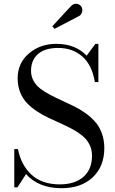

<svg xmlns="http://www.w3.org/2000/svg" viewBox="-20 -995 616 1030"><path d="M403.8 -908.7 272.5 -840.3 260.7 -854 361.3 -962.9Q377 -977.5 393.3 -974.4Q409.7 -971.2 417.5 -957.5Q424.3 -945.3 420.2 -930.2Q416 -915 403.8 -908.7ZM73.7 9.8H56.6V-195.3H76.2Q93.3 -108.9 149.4 -57.4Q205.6 -5.9 300.8 -5.9Q381.3 -5.9 427.5 -46.1Q473.6 -86.4 473.6 -160.2Q473.6 -192.9 460 -219.7Q446.3 -246.6 423.3 -265.6Q400.4 -284.7 370.4 -301Q340.3 -317.4 307.4 -332.3Q274.4 -347.2 241.2 -362.5Q208 -377.9 178 -397.9Q147.9 -418 125 -441.7Q102.1 -465.3 88.4 -499.5Q74.7 -533.7 74.7 -575.2Q74.7 -656.2 134.8 -708Q194.8 -759.8 282.2 -759.8Q384.3 -759.8 444.8 -696.3L491.7 -759.8H507.8V-554.7H488.8Q474.1 -645.5 421.9 -691.7Q369.6 -737.8 291.5 -737.8Q221.2 -737.8 183.8 -705.1Q146.5 -672.4 146.5 -615.2Q146.5 -585.9 159.9 -561.5Q173.3 -537.1 196 -519.8Q218.8 -502.4 248.3 -486.8Q277.8 -471.2 310.5 -456.3Q343.3 -441.4 375.7 -425.5Q408.2 -409.7 437.7 -388.7Q467.3 -367.7 490 -342.3Q512.7 -316.9 526.1 -280.5Q539.6 -244.1 539.6 -200.2Q539.6 -102.5 477.5 -43.9Q415.5 14.6 310.1 14.6Q187.5 14.6 119.6 -61Z"/></svg>

Font: Bodoni* 11pt
Style: Regular
Weight: 400
Version: Version 2.3